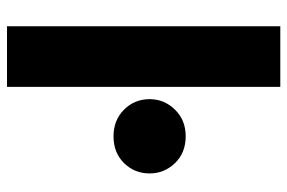

<svg xmlns="http://www.w3.org/2000/svg" viewBox="-156 -664 820 548"><g transform="rotate(90 254.0 -390.0)"><path d="M55 -780H228V0H55ZM263 -407Q263 -449 293 -479.5Q323 -510 369 -510Q416 -510 445.5 -479.5Q475 -449 475 -407Q475 -364 445.5 -334Q416 -304 369 -304Q323 -304 293 -334Q263 -364 263 -407Z"/></g></svg>

Font: Jost* Heavy
Style: Regular
Weight: 800
Version: Version 3.7